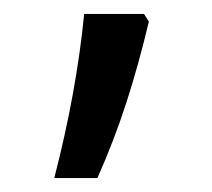

<svg xmlns="http://www.w3.org/2000/svg" viewBox="-20 -137 305 276"><path d="M187 -117 194 -106Q179 -43 161.5 11Q144 65 120 119H58Q90 -5 101 -117Z"/></svg>

Font: Noto Sans Bengali UI ExtraCondensed
Style: Regular
Weight: 400
Width: 2
Designer: Jelle Bosma - Monotype Design Team
Foundry: Monotype Imaging Inc.
Version: Version 2.003; ttfautohint (v1.8.4.7-5d5b)